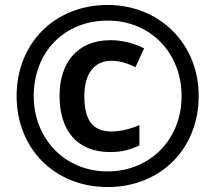

<svg xmlns="http://www.w3.org/2000/svg" viewBox="-20 -744 869 774"><path d="M414 10C627 10 781 -144 781 -357C781 -570 621 -724 414 -724C201 -724 47 -570 47 -357C47 -144 201 10 414 10ZM414 -53C240 -53 116 -186 116 -357C116 -535 240 -661 414 -661C589 -661 712 -528 712 -357C712 -179 582 -53 414 -53ZM424 -131C473 -131 507 -141 542 -158V-240C507 -224 464 -214 429 -214C352 -214 320 -262 320 -357C320 -447 360 -499 429 -499C461 -499 492 -490 526 -473L561 -549C519 -570 473 -582 425 -582C291 -582 220 -490 220 -358C220 -221 288 -131 424 -131Z"/></svg>

Font: Noto Sans Khmer UI SemiBold
Style: Regular
Weight: 600
Designer: Danh Hong and the Monotype Design Team
Foundry: Monotype Imaging Inc.
Version: Version 2.002